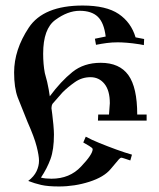

<svg xmlns="http://www.w3.org/2000/svg" viewBox="-20 -659 576 694"><path d="M290 -165Q310 -154 339.5 -142Q369 -130 400.5 -118.5Q432 -107 457 -100L451 -79Q442 -82 431.5 -85.5Q421 -89 419 -89Q415 -89 410 -83.5Q405 -78 380 -48Q356 -19 303 -2Q250 15 193 15Q153 15 129 9.5Q105 4 82 -5Q103 -21 112 -40Q121 -59 121 -78Q121 -96 112.5 -129.5Q104 -163 80 -217Q58 -273 44 -307Q31 -342 31 -397Q31 -479 84 -559Q137 -639 279 -639Q364 -639 409 -608.5Q454 -578 470 -524L501 -518L500 -496L484 -499Q458 -503 438.5 -504.5Q419 -506 406 -506Q385 -506 366 -503.5Q347 -501 327 -497L323 -519L362 -527Q356 -577 333.5 -598.5Q311 -620 268 -620Q225 -620 180 -587Q136 -555 136 -465Q136 -427 142 -395Q147 -378 150.5 -363Q154 -348 156 -336L160 -311Q200 -365 241.5 -398.5Q283 -432 344 -432Q412 -432 444 -387.5Q476 -343 476 -245H510V-223H334L335 -245H374L377 -286Q377 -332 357.5 -356Q338 -380 307 -380Q276 -380 250.5 -362Q225 -344 206 -325L170 -284Q166 -277 166 -268L169 -245Q171 -231 173 -208Q175 -185 175 -173Q175 -118 162.5 -84Q150 -50 128 -17Q144 -13 166 -13Q232 -13 273 -57Q315 -101 315 -120Q315 -124 302.5 -131.5Q290 -139 281 -144Z"/></svg>

Font: Pochaevsk
Style: Regular
Weight: 400
Version: Version 1.210; ttfautohint (v1.8.4.7-5d5b)